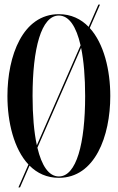

<svg xmlns="http://www.w3.org/2000/svg" viewBox="-20 -770 515 840"><path d="M417.5 -750H410.5L367.8 -652.5C334.2 -687 291.1 -708 237.5 -708C79.5 -708 12.5 -526 12.5 -350C12.5 -235.3 40.9 -118.1 104.4 -50.4L60.5 50H67.5L109.2 -45.4C142.5 -12.1 185 8 237.5 8C395.5 8 462.5 -174 462.5 -350C462.5 -463.4 434.7 -579.3 372.6 -647.4ZM122.5 -350C122.5 -558 160.5 -702 237.5 -702C282.3 -702 313.9 -653.3 332.5 -571.6L141.2 -134.4C128.7 -192.3 122.5 -265.9 122.5 -350ZM237.5 2C193.6 2 162.3 -44.9 143.6 -123.9L334.8 -560.9C346.6 -503.8 352.5 -431.8 352.5 -350C352.5 -142 314.5 2 237.5 2Z"/></svg>

Font: Picaflor 72 pt
Style: Regular
Weight: 400
Designer: Ariel Martín Pérez
Foundry: Tunera Type Foundry
Version: Version 1.000;hotconv 1.0.109;makeotfexe 2.5.65596